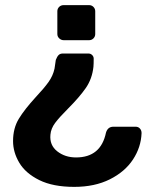

<svg xmlns="http://www.w3.org/2000/svg" viewBox="-20 -539 600 750"><path d="M328 -519Q338 -519 345 -512Q352 -505 352 -495V-406Q352 -396 345 -389Q338 -382 328 -382H229Q219 -382 211.5 -389Q204 -396 204 -406V-495Q204 -505 211 -512Q218 -519 229 -519ZM325 -330Q334 -330 340 -324Q346 -318 346 -310Q346 -289 345 -278Q340 -231 315 -195Q290 -159 246 -115Q212 -81 195.5 -59Q179 -37 177 -13Q173 28 203.5 52Q234 76 277 76Q374 76 394 -21Q401 -44 423 -44H510Q520 -44 526.5 -37Q533 -30 533 -19Q531 36 499.5 84Q468 132 409 161.5Q350 191 270 191Q187 191 133.5 164.5Q80 138 55.5 97Q31 56 31 12Q31 -38 53.5 -75Q76 -112 120 -160Q152 -194 169.5 -218.5Q187 -243 193 -271Q197 -296 198 -305Q203 -318 209 -324Q215 -330 226 -330Z"/></svg>

Font: Rubik AZ
Style: Regular
Weight: 500
Designer: Hubert and Fischer
Foundry: Hubert & Fischer
Version: Version 2.000